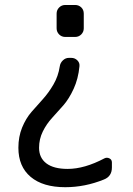

<svg xmlns="http://www.w3.org/2000/svg" viewBox="-20 -530 540 780"><path d="M245.1 -509.8H285.2Q299.8 -509.8 310.1 -500Q320.3 -490.2 320.3 -474.6V-415Q320.3 -400.4 310.1 -390.1Q299.8 -379.9 285.2 -379.9H245.1Q230.5 -379.9 220.2 -390.1Q210 -400.4 210 -415V-474.6Q210 -489.3 220.2 -499.5Q230.5 -509.8 245.1 -509.8ZM245.1 230.5Q154.3 230.5 104.5 188.5Q54.7 146.5 54.7 70.3Q54.7 25.4 69.8 -11.7Q85 -48.8 107.9 -75.2Q130.9 -101.6 154.3 -127.4Q177.7 -153.3 197.3 -187Q216.8 -220.7 222.7 -259.8Q224.6 -274.4 235.4 -284.7Q246.1 -294.9 259.8 -294.9H269.5Q284.2 -294.9 294.4 -284.7Q304.7 -274.4 302.7 -259.8Q297.9 -210 279.3 -169.4Q260.7 -128.9 237.8 -102.5Q214.8 -76.2 191.9 -51.3Q168.9 -26.4 153.8 4.4Q138.7 35.2 138.7 70.3Q138.7 111.3 168.5 133.8Q198.2 156.2 254.9 156.2Q323.2 156.2 404.3 113.3Q414.1 108.4 424.3 113.3Q434.6 118.2 434.6 129.9V150.4Q434.6 186.5 402.3 199.2Q325.2 230.5 245.1 230.5Z"/></svg>

Font: Rounded-L Mgen+ 2m regular
Style: Regular
Weight: 400
Designer: [Source Han Sans]
Ryoko NISHIZUKA  (kana & ideographs); Paul D. Hunt (Latin, Greek & Cyrillic); Wenlong ZHANG  (bopomofo
Version: Version 1.059.20150602